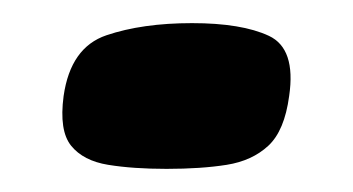

<svg xmlns="http://www.w3.org/2000/svg" viewBox="-20 -142 305 166"><path d="M35 -59Q41 -101 72 -111.5Q103 -122 146 -122Q189 -122 212.5 -111Q236 -100 230 -59Q226 -29 212 -16Q198 -3 176 0.5Q154 4 124 4Q95 4 73.5 0.5Q52 -3 41.5 -16Q31 -29 35 -59Z"/></svg>

Font: Genos Thin Black
Style: Italic
Weight: 900
Italic angle: -8°
Version: Version 1.010